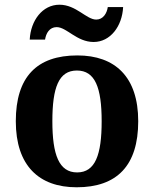

<svg xmlns="http://www.w3.org/2000/svg" viewBox="-20 -784 653 814"><path d="M377 -606C448 -606 498 -673 502 -754H437C433 -727 417 -701 388 -701C346 -701 303 -764 232 -764C160 -764 110 -697 106 -616H171C175 -643 190 -669 220 -669C263 -669 305 -606 377 -606ZM305 10C476 10 566 -82 566 -270C566 -458 468 -549 308 -549C136 -549 47 -458 47 -270C47 -82 145 10 305 10ZM307 -53C230 -53 202 -128 202 -270C202 -413 229 -485 306 -485C383 -485 411 -413 411 -270C411 -128 384 -53 307 -53Z"/></svg>

Font: Noto Serif NP Hmong
Style: Bold
Weight: 700
Designer: Dalton Maag Ltd
Foundry: Dalton Maag Ltd
Version: Version 1.001